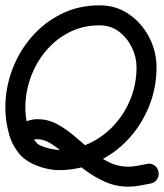

<svg xmlns="http://www.w3.org/2000/svg" viewBox="-23 -600 615 720"><path d="M118 -10Q107 1 91.5 1.5Q76 2 65 -8Q26 -44 11.5 -95Q-3 -146 -3 -196Q-3 -270 23 -339Q49 -408 96 -462Q143 -516 207.5 -548Q272 -580 350 -580Q413 -580 461 -546.5Q509 -513 536.5 -460Q564 -407 564 -347Q564 -271 536 -201.5Q508 -132 458.5 -78.5Q409 -25 342 6.5Q275 38 197 38Q173 38 144 30.5Q115 23 88.5 8.5Q62 -6 45.5 -28Q29 -50 29 -80Q29 -116 57 -134.5Q85 -153 117 -153Q157 -153 190.5 -135Q224 -117 255 -90.5Q286 -64 317 -37.5Q348 -11 383 7Q418 25 459 25Q477 25 493.5 21.5Q510 18 527 15Q527 15 527 15Q527 15 527 15Q542 11 555 19.5Q568 28 571 43Q575 58 566.5 71.5Q558 85 543 88Q522 92 501.5 96Q481 100 459 100Q412 100 371.5 82Q331 64 295.5 37.5Q260 11 229 -15.5Q198 -42 170.5 -60Q143 -78 117 -78Q114 -78 109.5 -77.5Q105 -77 102 -74Q103 -75 104 -78Q104 -79 104 -80Q104 -70 115.5 -62Q127 -54 143.5 -48.5Q160 -43 175 -40.5Q190 -38 197 -38Q260 -38 313 -63Q366 -88 405.5 -131.5Q445 -175 467 -230.5Q489 -286 489 -347Q489 -386 471.5 -422Q454 -458 423 -481.5Q392 -505 350 -505Q288 -505 237 -479Q186 -453 149 -409Q112 -365 92 -309.5Q72 -254 72 -196Q72 -162 81 -125Q90 -88 116 -63Q127 -53 127.5 -37.5Q128 -22 118 -10Z"/></svg>

Font: FRB American Cursive Guidelines Arrows Extrabold
Style: Bold Italic
Weight: 800
Italic angle: -25°
Version: Version 2.0;Modular Font Editor K font №1